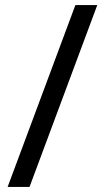

<svg xmlns="http://www.w3.org/2000/svg" viewBox="-20 -734 412 754"><path d="M362 -714 96 0H10L276 -714Z"/></svg>

Font: Noto Sans Symbols 2
Style: Regular
Weight: 400
Designer: Monotype Design Team
Foundry: Monotype Imaging Inc.
Version: Version 2.008; ttfautohint (v1.8.4.7-5d5b)